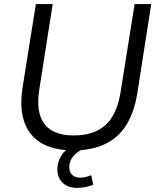

<svg xmlns="http://www.w3.org/2000/svg" viewBox="-20 -725 768 937"><path d="M336 9Q269 9 217.5 -10Q166 -29 133.5 -67.5Q101 -106 89.5 -163.5Q78 -221 90 -297L155 -705H237L172 -290Q154 -177 196.5 -120.5Q239 -64 340 -64Q438 -64 494 -114Q550 -164 568 -273L637 -705H718L650 -269Q635 -178 597 -116Q559 -54 494 -22.5Q429 9 336 9ZM357 192Q311 192 285.5 167Q260 142 260 102Q260 56 290.5 19.5Q321 -17 367 -36L392 0Q367 10 350.5 24.5Q334 39 326 56Q318 73 318 91Q318 114 332 128Q346 142 371 142Q384 142 397 139Q410 136 425 130L435 177Q419 183 399 187.5Q379 192 357 192Z"/></svg>

Font: Nunito Sans 12pt ExtraLight 12pt
Style: Italic
Weight: 400
Italic angle: -9°
Version: Version 3.101;gftools[0.9.27]